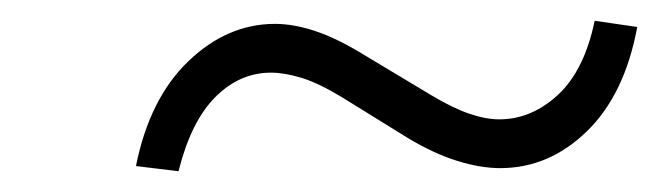

<svg xmlns="http://www.w3.org/2000/svg" viewBox="-20 -472 640 185"><path d="M152 -307 111 -312Q124 -377 161.5 -413Q199 -449 245 -449Q263 -449 284 -442Q305 -435 331 -419L396 -380Q416 -368 432 -362.5Q448 -357 461 -357Q492 -357 517.5 -380.5Q543 -404 553 -452L594 -446Q582 -381 545.5 -345.5Q509 -310 462 -310Q443 -310 420.5 -317Q398 -324 373 -339L310 -378Q287 -392 270.5 -397Q254 -402 241 -402Q211 -402 187.5 -378.5Q164 -355 152 -307Z"/></svg>

Font: Red Hat Text VF
Style: Italic
Weight: 300
Italic angle: -12°
Designer: Pentagram, MCKL
Foundry: Pentagram, MCKL
Version: Version 1.023